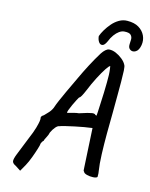

<svg xmlns="http://www.w3.org/2000/svg" viewBox="-98 -932 827 1058"><g transform="rotate(10 315.5 -403.0)"><path d="M61 33Q43 23 41.5 11Q40 -1 55 -31Q70 -61 102 -124Q126 -169 135.5 -194.5Q145 -220 147.5 -231Q150 -242 150 -245Q148 -254 152 -259.5Q156 -265 165 -269Q170 -274 185.5 -287Q201 -300 211 -318Q220 -339 232 -361Q244 -383 263 -416.5Q282 -450 314 -504Q334 -539 360.5 -580.5Q387 -622 414 -658Q425 -672 436 -680Q447 -688 456 -688Q475 -688 494.5 -677.5Q514 -667 530 -651.5Q546 -636 552 -621Q557 -613 556 -587Q555 -561 552 -524Q549 -487 545 -445Q542 -404 536 -348Q530 -292 524.5 -231Q519 -170 516 -113.5Q513 -57 516 -15Q517 -6 516 2Q515 10 515 15Q509 21 491 20.5Q473 20 456 14Q439 8 437 -1Q434 -4 433.5 -7Q433 -10 434 -28Q435 -46 436 -90L441 -246L428 -245Q419 -245 395 -243Q371 -241 343 -237.5Q315 -234 291.5 -230.5Q268 -227 259 -224Q250 -224 237.5 -212Q225 -200 214 -181Q210 -167 199.5 -151.5Q189 -136 189 -131Q182 -126 178 -119Q174 -112 174 -112Q174 -106 164.5 -82.5Q155 -59 141.5 -30.5Q128 -2 114 19L89 55ZM289 -304Q289 -304 300 -306Q311 -308 326 -310.5Q341 -313 353 -313Q382 -320 399 -323Q416 -326 425 -326.5Q434 -327 440 -324Q444 -319 447.5 -318Q451 -317 451 -317Q452 -319 454.5 -338.5Q457 -358 461 -387Q465 -416 469 -447.5Q473 -479 475.5 -506.5Q478 -534 479 -549Q480 -568 479 -583.5Q478 -599 478 -599Q472 -599 454.5 -577Q437 -555 414.5 -519.5Q392 -484 371 -443Q361 -424 352.5 -411.5Q344 -399 339 -399Q337 -397 328 -383Q319 -369 309 -351.5Q299 -334 292.5 -320Q286 -306 289 -304ZM562 -736Q564 -749 565.5 -763.5Q567 -778 558 -789Q549 -800 520 -800Q507 -800 492.5 -791.5Q478 -783 464.5 -767.5Q451 -752 440 -730Q427 -707 414.5 -706Q402 -705 394.5 -718.5Q387 -732 387 -751Q394 -767 408 -786.5Q422 -806 440.5 -824Q459 -842 481.5 -852.5Q504 -863 528 -861Q568 -858 592 -840.5Q616 -823 625.5 -797Q635 -771 628 -743Q620 -713 603 -704.5Q586 -696 572.5 -705.5Q559 -715 562 -736Z"/></g></svg>

Font: Caveat SemiBold
Style: Regular
Weight: 600
Designer: Pablo Impallari
Foundry: Pablo Impallari
Version: Version 2.000